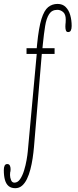

<svg xmlns="http://www.w3.org/2000/svg" viewBox="-88 -776 408 1006"><path d="M-8 210Q-29.5 210 -42.8 199Q-56 188 -62 167Q-68 146 -68 115.5Q-68 100.5 -63.8 92Q-59.5 83.5 -50 83.5Q-40.5 83.5 -36.5 91.2Q-32.5 99 -32.5 110Q-32.5 118 -33.2 121Q-34 124 -34.8 127.5Q-35.5 131 -35.5 141Q-35.5 153.5 -30.2 167.2Q-25 181 -12.5 181Q5 181 17.5 162.5Q30 144 38.2 117Q46.5 90 51.2 62.8Q56 35.5 57.5 18L104.5 -493.5H51V-523.5H104.5L106.5 -544.5Q115 -631 129.2 -676.5Q143.5 -722 164.5 -738.8Q185.5 -755.5 213.5 -755.5Q240 -755.5 256.2 -739.2Q272.5 -723 280 -696.8Q287.5 -670.5 287.5 -640Q287.5 -625 283.2 -616.5Q279 -608 269 -608Q260.5 -608 257.5 -616Q254.5 -624 254.5 -636.5Q254.5 -644.5 255 -648.8Q255.5 -653 256 -658.2Q256.5 -663.5 256.5 -673.5Q256.5 -701 242.8 -712.8Q229 -724.5 212.5 -724.5Q184 -724.5 169.5 -702.2Q155 -680 148.5 -639.5Q142 -599 136.5 -544.5L134.5 -523.5H198V-493.5H131L90 -5.5Q87.5 23 83 53.2Q78.5 83.5 71.2 111.5Q64 139.5 53.2 161.8Q42.5 184 27.5 197Q12.5 210 -8 210Z"/></svg>

Font: Imbue Thin 10pt Thin
Style: Regular
Weight: 250
Version: Version 1.102